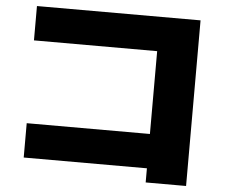

<svg xmlns="http://www.w3.org/2000/svg" viewBox="-55 -814 1111 947"><g transform="rotate(5 500.0 -340.0)"><path d="M700 0H90V-170H700V-580H90V-750H900V70H700Z"/></g></svg>

Font: Enso Black
Style: Regular
Weight: 900
Designer: Coji Morishita
Foundry: UNDERFOREST DESIGN
Version: Version 1.000